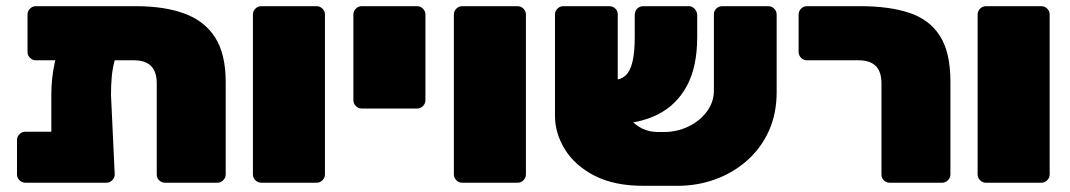

<svg xmlns="http://www.w3.org/2000/svg" viewBox="-20 -591 3462 621"><path d="M96 -396Q85 -396 77 -404Q69 -412 69 -423V-544Q69 -555 77 -563Q85 -571 96 -571H419Q512 -571 577 -547Q642 -523 676 -469.5Q710 -416 710 -326V-27Q710 -16 702 -8Q694 0 683 0H514Q503 0 495 -7.5Q487 -15 487 -26V-321Q487 -359 468.5 -377.5Q450 -396 413 -396ZM250 -482H311Q349 -482 362 -468.5Q375 -455 368 -441Q357 -418 350.5 -394Q344 -370 341.5 -343.5Q339 -317 339 -284L351 -27Q351 -16 343 -8Q335 0 324 0H62Q51 0 43 -8Q35 -16 35 -27V-138Q35 -149 43 -157Q51 -165 62 -165H146V-284Q146 -309 148.5 -335Q151 -361 157 -388Q163 -415 174 -441Q181 -457 197 -469.5Q213 -482 250 -482Z M825 0Q814 0 806 -8Q798 -16 798 -27V-544Q798 -555 806 -563Q814 -571 825 -571H1004Q1015 -571 1023 -563Q1031 -555 1031 -544V-27Q1031 -16 1023 -8Q1015 0 1004 0Z M1150 -240Q1139 -240 1131 -248Q1123 -256 1123 -267V-544Q1123 -555 1131 -563Q1139 -571 1150 -571H1329Q1340 -571 1348 -563Q1356 -555 1356 -544V-267Q1356 -256 1348 -248Q1340 -240 1329 -240Z M1475 0Q1464 0 1456 -8Q1448 -16 1448 -27V-544Q1448 -555 1456 -563Q1464 -571 1475 -571H1654Q1665 -571 1673 -563Q1681 -555 1681 -544V-27Q1681 -16 1673 -8Q1665 0 1654 0Z M2126 -164Q2170 -164 2207 -182Q2244 -200 2266.5 -230.5Q2289 -261 2289 -298V-545Q2289 -556 2297 -563.5Q2305 -571 2316 -571H2465Q2476 -571 2484 -563Q2492 -555 2492 -544V-293Q2492 -223 2466.5 -167Q2441 -111 2396 -71.5Q2351 -32 2293.5 -11Q2236 10 2171 10H2061Q1966 10 1902.5 -23Q1839 -56 1807 -108Q1775 -160 1775 -217V-544Q1775 -555 1783 -563Q1791 -571 1802 -571H1951Q1962 -571 1970 -563.5Q1978 -556 1978 -545V-335Q1978 -253 2015.5 -208.5Q2053 -164 2108 -164ZM1964 -190 1965 -333Q1989 -333 2004 -347.5Q2019 -362 2026 -392.5Q2033 -423 2033 -471V-542Q2033 -555 2041 -563Q2049 -571 2060 -571H2208Q2219 -571 2227 -562Q2235 -553 2235 -542V-471Q2235 -375 2201.5 -313Q2168 -251 2107 -220.5Q2046 -190 1964 -190Z M2858 0Q2847 0 2839 -7.5Q2831 -15 2831 -26V-321Q2831 -359 2812.5 -377.5Q2794 -396 2757 -396H2590Q2579 -396 2571 -404Q2563 -412 2563 -423V-544Q2563 -555 2571 -563Q2579 -571 2590 -571H2763Q2856 -571 2921 -549.5Q2986 -528 3020 -475Q3054 -422 3054 -327V-27Q3054 -16 3046 -8Q3038 0 3027 0Z M3169 0Q3158 0 3150 -8Q3142 -16 3142 -27V-544Q3142 -555 3150 -563Q3158 -571 3169 -571H3348Q3359 -571 3367 -563Q3375 -555 3375 -544V-27Q3375 -16 3367 -8Q3359 0 3348 0Z"/></svg>

Font: Rubik Black
Style: Regular
Weight: 900
Designer: Hubert and Fischer
Foundry: Hubert and Fischer
Version: Version 2.300;gftools[0.9.30]